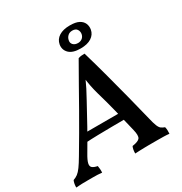

<svg xmlns="http://www.w3.org/2000/svg" viewBox="-227 -1025 1117 1176"><g transform="rotate(-30 331.5 -437.0)"><path d="M-28 3Q-28 -10 -26 -22Q-24 -34 -19 -45Q-1 -51 13 -61.5Q27 -72 43 -94Q59 -116 82 -155Q117 -214 153 -275.5Q189 -337 225.5 -401.5Q262 -466 300.5 -534.5Q339 -603 381 -676Q392 -680 403.5 -681Q415 -682 426 -682Q453 -590 477.5 -498.5Q502 -407 525 -317.5Q548 -228 569 -142Q578 -103 586 -83.5Q594 -64 604 -57Q614 -50 628 -45Q631 -34 631.5 -22Q632 -10 631 3Q615 1 592.5 0.5Q570 0 549 0Q528 0 513 0Q500 0 485 0Q470 0 453.5 0.5Q437 1 420.5 1.5Q404 2 389 3Q389 -10 391 -22.5Q393 -35 398 -45Q441 -51 452 -66.5Q463 -82 452 -127Q434 -204 415 -280.5Q396 -357 374 -432Q365 -464 359.5 -492Q354 -520 349 -558H360Q343 -520 328 -490.5Q313 -461 294 -427Q256 -356 216.5 -285.5Q177 -215 135 -144Q114 -109 109.5 -89Q105 -69 116 -59.5Q127 -50 152 -45Q154 -34 155 -22Q156 -10 155 3Q139 1 123 0.5Q107 0 90.5 0Q74 0 58 0Q32 0 12.5 0.5Q-7 1 -28 3ZM155 -205 178 -260H438L442 -211Q397 -211 347.5 -210.5Q298 -210 248 -209Q198 -208 155 -205ZM422 -721Q366 -721 341 -746Q316 -771 322 -807Q328 -840 357 -858.5Q386 -877 434 -877Q475 -877 497.5 -865Q520 -853 528.5 -833Q537 -813 533 -790Q527 -758 498.5 -739.5Q470 -721 422 -721ZM425 -758Q441 -758 453.5 -767Q466 -776 470 -793Q474 -811 464.5 -826.5Q455 -842 431 -842Q411 -842 398.5 -830Q386 -818 383 -801Q379 -783 391 -770.5Q403 -758 425 -758Z"/></g></svg>

Font: Vollkorn Medium
Style: Italic
Weight: 500
Italic angle: -11°
Designer: Friedrich Althausen
Foundry: Friedrich Althausen
Version: Version 5.000